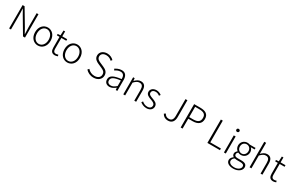

<svg xmlns="http://www.w3.org/2000/svg" viewBox="276 -2864 7896 5188"><g transform="rotate(30 4224.5 -270.5)"><path d="M106 0H163V-437C163 -510 158 -578 155 -648H160L242 -502L539 0H601V-729H544V-297C544 -226 548 -153 552 -81H547L466 -228L168 -729H106Z M1004 13C1133 13 1245 -89 1245 -266C1245 -444 1133 -547 1004 -547C875 -547 763 -444 763 -266C763 -89 875 13 1004 13ZM1004 -37C900 -37 824 -130 824 -266C824 -402 900 -496 1004 -496C1108 -496 1185 -402 1185 -266C1185 -130 1108 -37 1004 -37Z M1536 13C1560 13 1594 4 1625 -7L1611 -52C1592 -44 1566 -37 1546 -37C1475 -37 1457 -81 1457 -148V-484H1610V-533H1457V-687H1408L1401 -533L1316 -528V-484H1399V-152C1399 -53 1431 13 1536 13Z M1922 13C2051 13 2163 -89 2163 -266C2163 -444 2051 -547 1922 -547C1793 -547 1681 -444 1681 -266C1681 -89 1793 13 1922 13ZM1922 -37C1818 -37 1742 -130 1742 -266C1742 -402 1818 -496 1922 -496C2026 -496 2103 -402 2103 -266C2103 -130 2026 -37 1922 -37Z M2740 13C2883 13 2976 -73 2976 -185C2976 -296 2906 -342 2823 -379L2714 -427C2661 -450 2590 -481 2590 -564C2590 -639 2652 -688 2745 -688C2817 -688 2874 -659 2917 -615L2951 -654C2905 -704 2833 -742 2745 -742C2621 -742 2529 -667 2529 -559C2529 -452 2612 -406 2677 -377L2786 -329C2858 -297 2915 -269 2915 -181C2915 -98 2848 -41 2740 -41C2657 -41 2582 -78 2529 -138L2492 -96C2550 -31 2634 13 2740 13Z M3239 13C3307 13 3371 -24 3425 -68H3427L3433 0H3482V-338C3482 -456 3437 -547 3310 -547C3223 -547 3149 -505 3108 -477L3134 -435C3171 -463 3232 -496 3302 -496C3403 -496 3426 -414 3424 -335C3189 -308 3084 -252 3084 -134C3084 -35 3153 13 3239 13ZM3251 -36C3192 -36 3142 -64 3142 -137C3142 -219 3214 -268 3424 -292V-119C3361 -64 3310 -36 3251 -36Z M3668 0H3726V-399C3788 -463 3832 -495 3894 -495C3976 -495 4011 -444 4011 -333V0H4069V-341C4069 -478 4018 -547 3907 -547C3834 -547 3779 -505 3725 -452H3723L3716 -533H3668Z M4392 13C4510 13 4575 -57 4575 -139C4575 -242 4485 -271 4403 -302C4341 -325 4279 -347 4279 -406C4279 -454 4315 -498 4394 -498C4446 -498 4485 -477 4521 -450L4551 -490C4511 -522 4454 -547 4396 -547C4284 -547 4221 -481 4221 -403C4221 -311 4309 -278 4388 -250C4450 -228 4517 -199 4517 -136C4517 -81 4476 -35 4395 -35C4322 -35 4273 -63 4227 -102L4196 -60C4244 -20 4314 13 4392 13Z M5062 13C5197 13 5248 -82 5248 -202V-729H5188V-208C5188 -91 5146 -41 5060 -41C5000 -41 4958 -65 4922 -126L4877 -96C4916 -25 4978 13 5062 13Z M5458 0H5518V-308H5651C5813 -308 5913 -378 5913 -524C5913 -675 5812 -729 5647 -729H5458ZM5518 -358V-679H5635C5780 -679 5852 -642 5852 -524C5852 -407 5783 -358 5639 -358Z M6292 0H6684V-52H6352V-729H6292Z M6808 0H6866V-533H6808ZM6838 -658C6864 -658 6887 -677 6887 -704C6887 -734 6864 -752 6838 -752C6811 -752 6789 -734 6789 -704C6789 -677 6811 -658 6838 -658Z M7240 254C7396 254 7496 166 7496 73C7496 -12 7439 -50 7318 -50H7206C7129 -50 7106 -79 7106 -117C7106 -151 7125 -173 7148 -191C7172 -177 7205 -169 7234 -169C7339 -169 7422 -247 7422 -357C7422 -411 7399 -457 7367 -485H7487V-533H7305C7288 -540 7263 -547 7234 -547C7129 -547 7043 -469 7043 -358C7043 -294 7077 -241 7111 -213V-209C7087 -191 7052 -156 7052 -110C7052 -68 7073 -40 7100 -24V-19C7051 14 7020 61 7020 108C7020 198 7107 254 7240 254ZM7234 -213C7163 -213 7101 -271 7101 -358C7101 -446 7161 -500 7234 -500C7306 -500 7366 -446 7366 -358C7366 -271 7304 -213 7234 -213ZM7247 210C7138 210 7075 166 7075 101C7075 65 7095 26 7141 -6C7168 0 7196 3 7208 3H7317C7396 3 7438 24 7438 81C7438 145 7363 210 7247 210Z M7608 0H7666V-399C7728 -463 7772 -495 7834 -495C7916 -495 7951 -444 7951 -333V0H8009V-341C8009 -478 7958 -547 7847 -547C7774 -547 7719 -505 7665 -451L7666 -567V-795H7608Z M8347 13C8371 13 8405 4 8436 -7L8422 -52C8403 -44 8377 -37 8357 -37C8286 -37 8268 -81 8268 -148V-484H8421V-533H8268V-687H8219L8212 -533L8127 -528V-484H8210V-152C8210 -53 8242 13 8347 13Z"/></g></svg>

Font: Noto Sans JP Light
Style: Regular
Weight: 300
Designer: Ryoko NISHIZUKA (kana & ideographs); Paul D. Hunt (Latin, Greek & Cyrillic); Wenlong ZHANG (bopomofo); Sandoll Communica
Foundry: Adobe Systems Incorporated
Version: Version 1.004;PS 1.004;hotconv 1.0.82;makeotf.lib2.5.63406